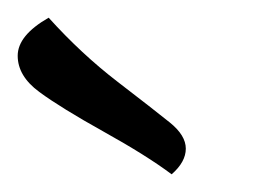

<svg xmlns="http://www.w3.org/2000/svg" viewBox="-70 -722 291 217"><path d="M-15 -702Q22 -661 63 -629.5Q104 -598 122 -583.5Q140 -569 140 -554Q140 -539 124 -525Q96 -546 47.5 -573Q-1 -600 -25.5 -618Q-50 -636 -50 -659Q-50 -682 -15 -702Z"/></svg>

Font: Overlock
Style: Regular
Weight: 400
Designer: Dario Muhafara
Foundry: Dario Manuel Muhafara
Version: Version 1.001